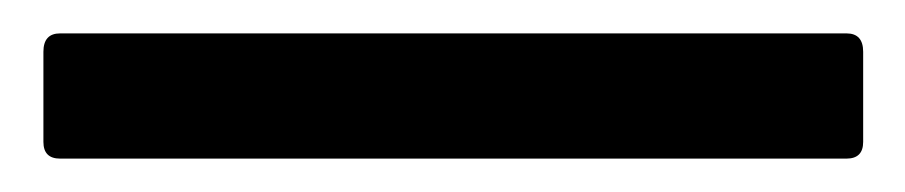

<svg xmlns="http://www.w3.org/2000/svg" viewBox="-20 40 542 115"><path d="M16 135Q6 135 6 125V71Q6 60 16 60H487Q497 60 497 71V125Q497 135 487 135Z"/></svg>

Font: Sofia Sans Semi Condensed SemiBold
Style: Regular
Weight: 600
Designer: Botio Nikoltchev, Ani Petrova
Foundry: lettersoup
Version: Version 4.100